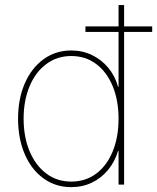

<svg xmlns="http://www.w3.org/2000/svg" viewBox="-20 -748 637 778"><path d="M268.6 10.3Q204.6 10.3 155.8 -25.4Q106.9 -61 80.1 -123.8Q53.2 -186.5 53.2 -267.1Q53.2 -347.2 80.3 -409.7Q107.4 -472.2 156.2 -507.8Q205.1 -543.5 268.6 -543.5Q314 -543.5 352.3 -525.1Q390.6 -506.8 418.5 -473.6Q446.3 -440.4 458.5 -396H460.4V-727.5H482.9V0H460.4V-136.7H458.5Q445.3 -92.8 418 -59.6Q390.6 -26.4 352.5 -8.1Q314.5 10.3 268.6 10.3ZM268.6 -12.2Q327.1 -12.2 370.4 -44.9Q413.6 -77.6 437 -135.3Q460.4 -192.9 460.4 -267.1Q460.4 -340.8 436.8 -398.4Q413.1 -456.1 369.9 -488.5Q326.7 -521 268.6 -521Q211.4 -521 167.7 -488.5Q124 -456.1 99.9 -398.4Q75.7 -340.8 75.7 -267.1Q75.7 -192.9 99.9 -135.3Q124 -77.6 167.5 -44.9Q210.9 -12.2 268.6 -12.2ZM326.2 -618.7V-641.1H596.7V-618.7Z"/></svg>

Font: Inter 20pt Thin
Style: Regular
Weight: 250
Version: Version 4.001;git-66647c0bb